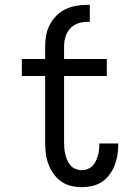

<svg xmlns="http://www.w3.org/2000/svg" viewBox="-20 -763 540 791"><path d="M316 8Q294 8 271.5 2.5Q249 -3 230.5 -16.5Q212 -30 199 -49Q186 -68 178.5 -89.5Q171 -111 168.5 -133.5Q166 -156 166 -179V-450H70V-520H166V-571Q166 -594 170 -617Q174 -640 185 -661Q196 -682 212.5 -698.5Q229 -715 250 -725Q271 -735 294 -739Q317 -743 340 -743H350V-673H340Q320 -673 301 -666.5Q282 -660 268.5 -645Q255 -630 249.5 -610.5Q244 -591 244 -571V-520H420V-450H244V-179Q244 -166 245 -153Q246 -140 249 -127.5Q252 -115 257 -103Q262 -91 270.5 -81.5Q279 -72 291.5 -67Q304 -62 316 -62Q328 -62 339.5 -66Q351 -70 359.5 -78Q368 -86 373.5 -97Q379 -108 382.5 -119Q386 -130 387.5 -142Q389 -154 389 -166V-172H467V-162Q467 -141 463 -119.5Q459 -98 451 -78.5Q443 -59 429.5 -41.5Q416 -24 398 -12.5Q380 -1 359 3.5Q338 8 316 8Z"/></svg>

Font: Iosevka NFM
Style: Regular
Weight: 400
Monospace: yes
Designer: Belleve Invis
Foundry: Belleve Invis
Version: Version 29.0.4; ttfautohint (v1.8.4);Nerd Fonts 3.3.0